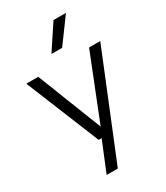

<svg xmlns="http://www.w3.org/2000/svg" viewBox="-246 -908 1059 1228"><g transform="rotate(-30 283.0 -294.0)"><path d="M163 220 253 0 281.5 -59.5 473.5 -542.5H556L245.5 220ZM231 0 10 -542.5H98L311 0ZM244 -626.5 364 -808H456L323 -626.5Z"/></g></svg>

Font: Encode Sans SemiExpanded
Style: Regular
Weight: 400
Width: 6
Designer: Multiple Designers
Foundry: Impallari Type
Version: Version 3.002